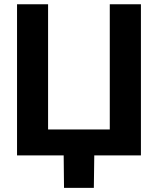

<svg xmlns="http://www.w3.org/2000/svg" viewBox="-20 -748 760 924"><path d="M658.2 0H62V-727.5H211.4V-125H508.3V-727.5H658.2ZM288.1 156.2 286.1 -31.2H434.1L431.6 156.2Z"/></svg>

Font: Inter 20pt
Style: Bold
Weight: 700
Version: Version 4.001;git-66647c0bb